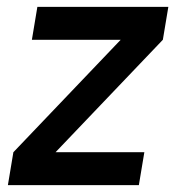

<svg xmlns="http://www.w3.org/2000/svg" viewBox="-20 -540 540 560"><path d="M3 0 19 -96 332 -424H73L89 -520H471L455 -424L142 -96H401L385 0Z"/></svg>

Font: Iosevka Oblique
Style: Bold
Weight: 700
Italic angle: -9°
Monospace: yes
Designer: Belleve Invis
Foundry: Belleve Invis
Version: Version 32.5.0; ttfautohint (v1.8.4)